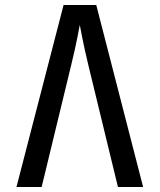

<svg xmlns="http://www.w3.org/2000/svg" viewBox="-20 -750 640 770"><path d="M46 0 235 -730H366L554 0H453L334 -490Q318 -557 309 -603.5Q300 -650 300 -650Q300 -650 291 -603.5Q282 -557 266 -491L147 0Z"/></svg>

Font: JetBrainsMono NFM Medium
Style: Regular
Weight: 500
Monospace: yes
Designer: Philipp Nurullin, Konstantin Bulenkov
Foundry: JetBrains
Version: Version 2.304; ttfautohint (v1.8.4.7-5d5b);Nerd Fonts 3.3.0